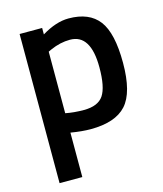

<svg xmlns="http://www.w3.org/2000/svg" viewBox="-109 -593 756 889"><g transform="rotate(-15 268.5 -148.0)"><path d="M66 215V-500H174V-469Q243 -511 303 -511Q402 -511 448 -450.5Q494 -390 494 -247.5Q494 -105 441.5 -47Q389 11 270 11Q229 11 175 2V215ZM284 -414Q237 -414 190 -393L175 -386V-91Q215 -83 263 -83Q331 -83 357 -122Q383 -161 383 -255Q383 -414 284 -414Z"/></g></svg>

Font: TitilliumWeb-SemiBold
Style: SemiBold
Weight: 600
Version: Version 1.001;PS 57.000;hotconv 1.0.70;makeotf.lib2.5.55311